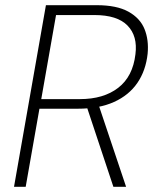

<svg xmlns="http://www.w3.org/2000/svg" viewBox="-20 -720 604 740"><path d="M34 0 157 -700H353Q430 -700 475 -675Q520 -650 537 -608Q554 -566 549 -513Q542 -448 509.5 -400.5Q477 -353 419.5 -327Q362 -301 280 -301H132L79 0ZM417 0 311 -319H359L466 0ZM139 -338H288Q379 -338 435.5 -381.5Q492 -425 502 -511Q511 -581 471.5 -621.5Q432 -662 344 -662H196Z"/></svg>

Font: DM Sans 16pt ExtraLight
Style: Italic
Weight: 250
Italic angle: -10°
Version: Version 4.004;gftools[0.9.30]